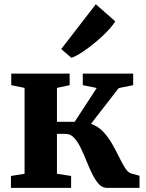

<svg xmlns="http://www.w3.org/2000/svg" viewBox="-20 -902 700 922"><path d="M32.5 0V-57L98 -67.5V-480L34 -493V-548.5H314.5V-493L253.5 -480V-317H338.5L444.5 -479.5L377.5 -493V-548.5H619.5V-493L550 -479L417 -307.5Q451 -295.5 475.5 -269.5Q500 -243.5 518.5 -211Q537 -178.5 552 -147.8Q567 -117 580.8 -95.2Q594.5 -73.5 610 -69L650 -58V0H493Q471 0 454 -18.8Q437 -37.5 422.8 -66.8Q408.5 -96 395.2 -129.2Q382 -162.5 367.5 -192Q353 -221.5 335.8 -240.2Q318.5 -259 295.5 -259H253.5V-67.5L321.5 -57V0ZM322.5 -624.5 274 -666.5 440 -881.5 533.5 -799.5Q520 -777.5 494.5 -751Q469 -724.5 438 -698.8Q407 -673 377 -653Q347 -633 324 -624.5Z"/></svg>

Font: Merriweather 36pt ExtraBold
Style: Regular
Weight: 800
Designer: Eben Sorkin
Foundry: Eben Sorkin
Version: Version 2.100